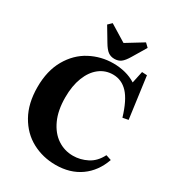

<svg xmlns="http://www.w3.org/2000/svg" viewBox="-228 -1106 1137 1248"><g transform="rotate(30 341.0 -482.0)"><path d="M382 -750Q428 -750 471.5 -739Q515 -728 551 -705L570 -794L608 -792L650 -481L608 -473Q574 -587 527.5 -636.5Q481 -686 416 -686Q359 -686 314.5 -651.5Q270 -617 245 -553Q220 -489 220 -403Q220 -305 251.5 -236.5Q283 -168 335.5 -133Q388 -98 452 -98Q507 -98 558 -124Q609 -150 639 -209L641 -210L680 -197Q645 -98 568.5 -44Q492 10 384 10Q288 10 207.5 -33Q127 -76 78.5 -162Q30 -248 30 -370Q30 -493 79.5 -579Q129 -665 209.5 -707.5Q290 -750 382 -750ZM371 -778Q343 -778 323 -792.5Q303 -807 280 -846L219 -948L246 -974L370 -898H372L496 -974L523 -948L462 -846Q439 -807 419 -792.5Q399 -778 371 -778Z"/></g></svg>

Font: Minipax
Style: Bold
Weight: 700
Designer: Raphaël Ronot, Igor Stepanchenko (Cyrillic)
Foundry: steppetype
Version: Version 1.002